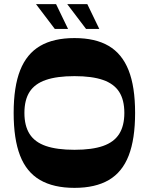

<svg xmlns="http://www.w3.org/2000/svg" viewBox="-20 -896 719 928"><path d="M340 12Q239 12 173.5 -26Q108 -64 77 -144Q46 -224 46 -350Q46 -477 77.5 -556.5Q109 -636 174 -674Q239 -712 340 -712Q441 -712 505.5 -674Q570 -636 601.5 -556.5Q633 -477 633 -350Q633 -224 602 -144Q571 -64 506 -26Q441 12 340 12ZM340 -172Q425 -172 478 -190.5Q531 -209 556 -248.5Q581 -288 581 -350Q581 -413 556 -452Q531 -491 478 -509.5Q425 -528 340 -528Q255 -528 201.5 -509.5Q148 -491 123 -452Q98 -413 98 -350Q98 -288 123 -248.5Q148 -209 201.5 -190.5Q255 -172 340 -172ZM396 -756 305 -876H402L460 -756ZM245 -756 154 -876H251L309 -756Z"/></svg>

Font: Ojuju
Style: Bold
Weight: 700
Designer: Chisaokwu Joboson, Mirko Velimirovic
Foundry: Udi Foundry
Version: Version 1.000